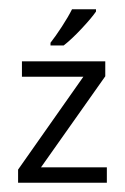

<svg xmlns="http://www.w3.org/2000/svg" viewBox="-20 -394 269 414"><path d="M210.4 0H19V-28.3L159.7 -228.5H27.3V-261.7H207V-229.5L68.4 -33.2H210.4ZM187 -369.1Q177.7 -355.5 156 -332.3Q134.3 -309.1 117.2 -295.9H88.9V-301.8Q99.6 -315.4 113.3 -336.4Q127 -357.4 135.3 -374H187Z"/></svg>

Font: NotoSansOldHungarianUI
Style: Regular
Weight: 400
Designer: Monotype Design Team
Foundry: Monotype Imaging Inc.
Version: Version 1001.000; ttfautohint (v1.8.4.7-5d5b)